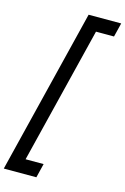

<svg xmlns="http://www.w3.org/2000/svg" viewBox="-215 -976 804 1235"><g transform="rotate(15 187.0 -358.5)"><path d="M160 190H-57L214 -907H431L408 -814H288L63 96H183Z"/></g></svg>

Font: TypoPRO Sinkin Sans
Style: 500 Medium Italic
Weight: 500
Italic angle: -112°
Designer: Keith Bates
Foundry: K-Type
Version: Sinkin Sans (version 1.0)  by Keith Bates   •   © 2014   www